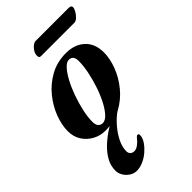

<svg xmlns="http://www.w3.org/2000/svg" viewBox="-266 -672 1035 1035"><g transform="rotate(-45 251.5 -154.5)"><path d="M154.7 14Q116.8 14 83.5 -4.1Q50.2 -22.1 29.9 -53.8Q9.6 -85.6 9.6 -127.7Q9.6 -173.9 29.3 -226.7Q49.1 -279.6 87 -326.5Q124.9 -373.3 178.7 -403.1Q232.4 -432.9 300.5 -432.9Q366.9 -432.9 407.5 -395.2Q448.1 -357.5 448.1 -290.3Q448.1 -244.4 428.5 -191.8Q408.8 -139.1 370.8 -92.3Q332.8 -45.5 278.5 -15.8Q224.2 14 154.7 14ZM174 -25Q193.9 -25 214.3 -47.3Q234.7 -69.5 253.5 -105.9Q272.3 -142.4 287 -186.3Q301.6 -230.1 310.5 -274Q319.3 -317.9 319.3 -353.5Q319.3 -374.6 311.2 -385.5Q303.1 -396.3 285.3 -396.3Q268.1 -396.3 248.1 -374.4Q228.1 -352.6 208.9 -316.5Q189.7 -280.4 174.1 -236.8Q158.6 -193.2 148.9 -149.4Q139.2 -105.7 139.2 -69Q139.2 -46.6 149.1 -35.8Q158.9 -25 174 -25ZM122.5 286.8Q101.1 286.8 82 274.4Q62.9 261.9 51.8 242.9Q40.7 224 40.7 204.5Q40.7 166.2 59.5 133.3Q78.3 100.4 108.1 72.7Q137.9 44.9 172.4 22.5Q206.8 0.2 238.9 -18H279.9Q247 4.7 218.7 37.4Q190.4 70.1 173.3 105Q156.3 139.9 156.3 171.6Q156.3 184.6 164.5 193.5Q172.6 202.3 189.2 202.3Q201.9 202.3 218.1 190.7Q234.3 179.1 246.6 162.5Q248.6 160.5 251.4 157.2Q254.2 154 257.8 152.1Q261.3 150.3 264.6 152.3Q270.3 152.7 270.4 158.9Q270.5 165.2 270.2 169.8Q267.8 187.8 253.6 208.2Q239.3 228.5 218.2 246.6Q197.1 264.6 172 275.6Q146.8 286.6 122.5 286.8ZM194.5 -516.1Q185.6 -516.1 182.7 -520.7Q179.8 -525.2 179.8 -533.3Q179.8 -548.3 188.7 -562.5Q197.6 -576.6 209.5 -585.6Q221.3 -594.6 230.1 -594.6H481.4Q502.7 -594.6 502.7 -581.3Q502.7 -570 493.7 -554.6Q484.8 -539.2 472.3 -527.7Q459.8 -516.1 447.8 -516.1Z"/></g></svg>

Font: EB Garamond
Style: Italic
Weight: 400
Italic angle: -17.2°
Designer: Georg Duffner and Octavio Pardo
Foundry: Georg Duffner
Version: Version 1.001